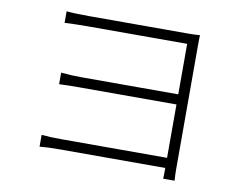

<svg xmlns="http://www.w3.org/2000/svg" viewBox="-77 -792 1154 914"><g transform="rotate(10 500.0 -334.5)"><path d="M820 18H765Q766 6 766 -34H258Q197 -34 159 -30V-87Q197 -83 257 -83H766V-341H296Q243 -341 199 -339V-395Q249 -390 294 -390H766V-634H284Q225 -634 174 -631V-687Q210 -683 284 -683H758Q789 -683 819 -685Q818 -673 818 -637V-34Q818 -14 820 18Z"/></g></svg>

Font: Noto Sans Korean Light
Style: Regular
Weight: 300
Designer: Ryoko NISHIZUKA  (kana & ideographs); Paul D. Hunt (Latin, Greek & Cyrillic); Wenlong ZHANG  (bopomofo); Sandoll Communi
Foundry: Adobe Systems Incorporated
Version: Version 1.000;PS 1;hotconv 1.0.78;makeotf.lib2.5.61930